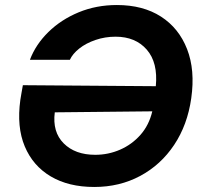

<svg xmlns="http://www.w3.org/2000/svg" viewBox="-20 -732 816 764"><path d="M355 12Q253 12 182 -30Q111 -72 78.5 -149.5Q46 -227 61 -335Q63 -347 65.5 -362Q68 -377 71 -393L600 -389Q609 -483 564 -534.5Q519 -586 440 -586Q398 -586 360 -573Q322 -560 295.5 -539Q269 -518 258 -494H99Q122 -555 172.5 -604.5Q223 -654 293 -683Q363 -712 445 -712Q549 -712 620.5 -666Q692 -620 724.5 -536.5Q757 -453 741 -341Q726 -235 673 -155.5Q620 -76 538 -32Q456 12 355 12ZM198 -285Q188 -207 233.5 -161.5Q279 -116 359 -116Q411 -116 458 -136.5Q505 -157 539 -195.5Q573 -234 586 -289Z"/></svg>

Font: Host Grotesk Black
Style: Italic
Weight: 900
Italic angle: -8°
Designer: Doğukan Karapınar based on Poppins by Indian Type Foundry, Jonny Pinhorn
Foundry: Element Type
Version: Version 1.000; ttfautohint (v1.8.4.7-5d5b);gftools[0.9.33]